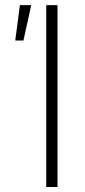

<svg xmlns="http://www.w3.org/2000/svg" viewBox="-20 -748 341 768"><path d="M210 -727.5V0H165V-727.5ZM41 -585.9 59.6 -727.5H105L73.7 -585.9Z"/></svg>

Font: Inter 24pt ExtraLight
Style: Regular
Weight: 250
Designer: Rasmus Andersson
Foundry: rsms
Version: Version 4.001;git-66647c0bb